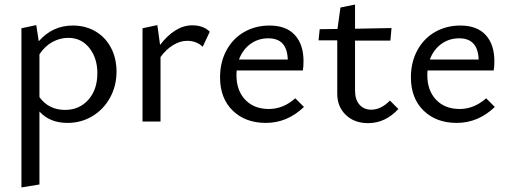

<svg xmlns="http://www.w3.org/2000/svg" viewBox="-20 -533 2232 842"><path d="M491 -219Q491 -156 462.5 -104.5Q434 -53 385 -23.5Q336 6 276 6Q198 6 153 -44V276L74 289V-409L139 -423L150 -352Q210 -421 299 -421Q356 -421 399.5 -395Q443 -369 467 -323Q491 -277 491 -219ZM407 -212Q407 -278 372 -322.5Q337 -367 279 -367Q244 -367 211 -349.5Q178 -332 153 -295V-107Q194 -51 265 -51Q328 -51 367.5 -95.5Q407 -140 407 -212Z M900 -394 869 -328Q841 -354 801 -354Q770 -354 739.5 -335.5Q709 -317 684 -283V0H605V-409L670 -423L682 -336Q713 -377 749 -399.5Q785 -422 823 -422Q872 -422 900 -394Z M1313 -64Q1240 6 1146 6Q1056 6 1000.5 -48Q945 -102 945 -194Q945 -260 973 -312Q1001 -364 1050.5 -392.5Q1100 -421 1162 -421Q1235 -421 1273 -379.5Q1311 -338 1311 -265Q1311 -238 1308 -224H1018Q1017 -217 1017 -203Q1017 -136 1055.5 -95.5Q1094 -55 1159 -55Q1222 -55 1275 -102ZM1028 -272H1242Q1239 -365 1157 -365Q1112 -365 1078 -340Q1044 -315 1028 -272Z M1727 -55Q1670 7 1594 7Q1534 7 1496.5 -29Q1459 -65 1459 -122V-356H1377L1382 -405L1460 -406L1473 -500L1537 -513V-407L1697 -410L1692 -355H1537V-136Q1537 -96 1556.5 -74Q1576 -52 1608 -52Q1651 -52 1690 -92Z M2150 -64Q2077 6 1983 6Q1893 6 1837.5 -48Q1782 -102 1782 -194Q1782 -260 1810 -312Q1838 -364 1887.5 -392.5Q1937 -421 1999 -421Q2072 -421 2110 -379.5Q2148 -338 2148 -265Q2148 -238 2145 -224H1855Q1854 -217 1854 -203Q1854 -136 1892.5 -95.5Q1931 -55 1996 -55Q2059 -55 2112 -102ZM1865 -272H2079Q2076 -365 1994 -365Q1949 -365 1915 -340Q1881 -315 1865 -272Z"/></svg>

Font: Ysabeau Medium
Style: Regular
Weight: 500
Designer: Christian Thalmann (Catharsis Fonts)
Version: Version 0.003